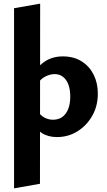

<svg xmlns="http://www.w3.org/2000/svg" viewBox="-20 -743 588 1052"><path d="M292 8Q243 8 208.5 -14.5Q174 -37 156 -77L188 -133Q202 -110 224 -98.5Q246 -87 270 -87Q301 -87 322 -102.5Q343 -118 354 -146.5Q365 -175 365 -214Q365 -250 355.5 -277.5Q346 -305 326.5 -321Q307 -337 279 -337Q256 -337 230 -324.5Q204 -312 182 -281L142 -311Q179 -374 222.5 -404Q266 -434 324 -434Q384 -434 427 -407Q470 -380 493 -334Q516 -288 516 -230Q516 -162 485.5 -108.5Q455 -55 404.5 -23.5Q354 8 292 8ZM57 289V-698L200 -723L199 264Z"/></svg>

Font: Ysabeau ExtraBold
Style: Regular
Weight: 800
Designer: Christian Thalmann (Catharsis Fonts)
Version: Version 2.002